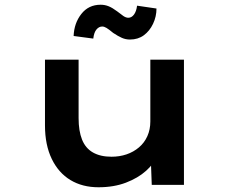

<svg xmlns="http://www.w3.org/2000/svg" viewBox="-20 -781 972 811"><path d="M396 10Q328 10 277.5 -20.5Q227 -51 198.5 -110Q170 -169 170 -251V-529H312V-282Q312 -228 326.5 -191.5Q341 -155 372.5 -137Q404 -119 451 -119Q485 -119 514.5 -129Q544 -139 567 -158.5Q590 -178 602.5 -206Q615 -234 615 -268V-529H757V0H621L617 -109L642 -121Q631 -90 597 -59.5Q563 -29 512 -9.5Q461 10 396 10ZM529 -614Q511 -614 495 -621Q479 -628 458 -642Q440 -657 430 -663Q420 -669 412 -669Q398 -669 387.5 -656.5Q377 -644 374 -618L291 -629Q293 -683 323.5 -722Q354 -761 405 -761Q423 -761 439 -754.5Q455 -748 475 -733Q490 -721 501 -713.5Q512 -706 522 -706Q536 -706 546 -719.5Q556 -733 559 -757L641 -745Q641 -711 626.5 -680.5Q612 -650 587.5 -632Q563 -614 529 -614Z"/></svg>

Font: Lexend Tera SemiBold
Style: Regular
Weight: 600
Version: Version 1.007